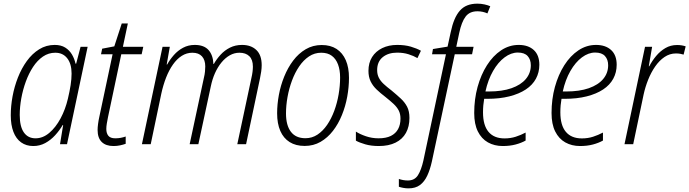

<svg xmlns="http://www.w3.org/2000/svg" viewBox="-20 -785 3752 1045"><path d="M161.1 9.8Q122.6 9.8 95 -10Q67.4 -29.8 53 -67.4Q38.6 -105 38.6 -157.7Q38.6 -207.5 48.3 -260.5Q58.1 -313.5 77.6 -363.3Q97.2 -413.1 126.2 -453.1Q155.3 -493.2 193.4 -516.8Q231.4 -540.5 277.8 -540.5Q312 -540.5 335 -526.1Q357.9 -511.7 371.6 -488.5Q385.3 -465.3 391.1 -438.5H394.5L418.5 -530.3H457L344.7 0H306.6L323.7 -104.5H321.3Q303.7 -74.7 279.8 -48.6Q255.9 -22.5 226.1 -6.3Q196.3 9.8 161.1 9.8ZM173.3 -32.2Q213.4 -32.2 248.3 -61.8Q283.2 -91.3 309.6 -140.4Q335.9 -189.5 349.6 -248Q358.9 -287.1 364.3 -321.3Q369.6 -355.5 369.6 -384.8Q369.6 -437.5 345.9 -467.8Q322.3 -498 280.8 -498Q244.1 -498 213.6 -477.1Q183.1 -456.1 159.9 -420.7Q136.7 -385.3 120.6 -341.1Q104.5 -296.9 95.9 -249.8Q87.4 -202.6 87.4 -159.2Q87.4 -96.2 109.9 -64.2Q132.3 -32.2 173.3 -32.2Z M597.7 9.8Q556.2 9.8 533.7 -12.2Q511.2 -34.2 511.2 -77.6Q511.2 -91.8 513.7 -110.4Q516.1 -128.9 520.5 -148.9L592.8 -489.7H529.8L536.1 -520L602.1 -532.7L642.6 -657.2H675.8L648.9 -530.3H759.8L751 -489.7H640.1L567.9 -147.9Q564 -128.9 561.3 -112.5Q558.6 -96.2 558.6 -83.5Q558.6 -59.6 569.8 -45.9Q581.1 -32.2 607.4 -32.2Q623.5 -32.2 637.5 -34.9Q651.4 -37.6 664.1 -42V-2.4Q650.9 2.4 633.8 6.1Q616.7 9.8 597.7 9.8Z M752.4 0 864.7 -530.3H904.3L887.2 -433.6H889.6Q904.8 -460.9 926.3 -485.4Q947.8 -509.8 976.3 -525.1Q1004.9 -540.5 1040 -540.5Q1090.3 -540.5 1115 -512.7Q1139.6 -484.9 1141.6 -436.5H1143.6Q1158.7 -463.4 1180.7 -487.3Q1202.6 -511.2 1231.9 -525.9Q1261.2 -540.5 1297.4 -540.5Q1346.2 -540.5 1375.2 -512.9Q1404.3 -485.4 1404.3 -430.2Q1404.3 -414.1 1401.6 -395.3Q1398.9 -376.5 1395 -358.4L1319.3 0H1271.5L1348.1 -359.4Q1352.5 -378.4 1354.5 -394.3Q1356.4 -410.2 1356.4 -422.4Q1356.4 -460.4 1336.9 -479.2Q1317.4 -498 1283.2 -498Q1255.4 -498 1230.5 -483.9Q1205.6 -469.7 1185.1 -444.6Q1164.6 -419.4 1149.9 -386.5Q1135.3 -353.5 1127.4 -314.9L1059.6 0H1012.2L1089.8 -361.8Q1094.2 -379.4 1095.7 -395.5Q1097.2 -411.6 1097.2 -423.3Q1097.2 -458.5 1079.3 -478.3Q1061.5 -498 1026.9 -498Q996.1 -498 969.5 -481.2Q942.9 -464.4 921.4 -433.8Q899.9 -403.3 884 -362.8Q868.2 -322.3 857.9 -274.9L800.3 0Z M1638.2 9.3Q1589.8 9.3 1556.4 -11.7Q1522.9 -32.7 1505.6 -72.5Q1488.3 -112.3 1488.3 -168.5Q1488.3 -216.8 1497.8 -268.3Q1507.3 -319.8 1526.9 -368.2Q1546.4 -416.5 1575.7 -455.3Q1605 -494.1 1644 -517.1Q1683.1 -540 1731 -540Q1778.8 -540 1811.8 -518.6Q1844.7 -497.1 1862.1 -457.3Q1879.4 -417.5 1879.4 -361.3Q1879.4 -311 1869.9 -258.8Q1860.4 -206.5 1840.8 -158.4Q1821.3 -110.4 1792.2 -72.8Q1763.2 -35.2 1724.6 -12.9Q1686 9.3 1638.2 9.3ZM1642.6 -32.7Q1678.2 -32.7 1707.8 -52.2Q1737.3 -71.8 1760.3 -105.2Q1783.2 -138.7 1799.1 -181.4Q1814.9 -224.1 1823 -271Q1831.1 -317.9 1831.1 -363.8Q1831.1 -403.8 1819.8 -434.1Q1808.6 -464.4 1786.1 -481.2Q1763.7 -498 1728.5 -498Q1691.9 -498 1661.9 -478Q1631.8 -458 1608.4 -423.6Q1585 -389.2 1569.1 -346.2Q1553.2 -303.2 1544.9 -257.1Q1536.6 -210.9 1536.6 -167.5Q1536.6 -103 1563.2 -67.9Q1589.8 -32.7 1642.6 -32.7Z M2042 9.8Q2000 9.8 1968 0.5Q1936 -8.8 1917 -19.5V-68.8Q1938.5 -54.7 1971.4 -43.5Q2004.4 -32.2 2040 -32.2Q2081.5 -32.2 2107.7 -45.4Q2133.8 -58.6 2146.7 -82.5Q2159.7 -106.4 2159.7 -139.6Q2159.7 -165 2150.1 -183.6Q2140.6 -202.1 2122.1 -219.5Q2103.5 -236.8 2077.1 -257.8Q2050.8 -277.8 2029.8 -297.9Q2008.8 -317.9 1997.1 -342.3Q1985.4 -366.7 1985.4 -399.4Q1985.4 -442.9 2005.1 -474.4Q2024.9 -505.9 2060.3 -523.2Q2095.7 -540.5 2142.1 -540.5Q2184.1 -540.5 2216.3 -531Q2248.5 -521.5 2271 -508.8L2252 -468.8Q2231.4 -481 2203.6 -489.7Q2175.8 -498.5 2141.6 -498.5Q2093.3 -498.5 2063 -473.9Q2032.7 -449.2 2032.7 -403.3Q2032.7 -380.4 2041.7 -362.3Q2050.8 -344.2 2068.1 -328.1Q2085.4 -312 2110.4 -293Q2138.7 -269.5 2160.9 -249Q2183.1 -228.5 2195.8 -204.1Q2208.5 -179.7 2208.5 -143.1Q2208.5 -96.2 2189.5 -61.8Q2170.4 -27.3 2133.1 -8.8Q2095.7 9.8 2042 9.8Z M2203.6 240.2Q2188.5 240.2 2174.6 237.5Q2160.6 234.9 2150.9 231.4V189Q2162.1 192.9 2174.6 195.1Q2187 197.3 2200.2 197.3Q2236.8 197.3 2254.9 168.5Q2272.9 139.6 2284.2 89.4L2407.2 -489.7H2331.5L2336.4 -518.1L2416 -531.2L2433.1 -609.9Q2441.4 -649.4 2453.6 -678.5Q2465.8 -707.5 2482.7 -726.8Q2499.5 -746.1 2523.2 -755.6Q2546.9 -765.1 2578.6 -765.1Q2598.1 -765.1 2616.9 -761Q2635.7 -756.8 2648.4 -751L2632.8 -711.9Q2621.6 -717.3 2607.4 -720.5Q2593.3 -723.6 2578.6 -723.6Q2536.1 -723.6 2514.2 -694.8Q2492.2 -666 2479.5 -606L2463.4 -530.3H2557.6L2549.3 -489.7H2455.1L2330.6 93.8Q2320.8 138.2 2305.4 171.1Q2290 204.1 2265.6 222.2Q2241.2 240.2 2203.6 240.2Z M2716.3 9.8Q2670.9 9.8 2635.7 -10Q2600.6 -29.8 2580.8 -69.6Q2561 -109.4 2561 -169.9Q2561 -245.1 2579.3 -311.8Q2597.7 -378.4 2630.4 -429.9Q2663.1 -481.4 2707.3 -511Q2751.5 -540.5 2803.2 -540.5Q2855 -540.5 2885.3 -512.7Q2915.5 -484.9 2915.5 -432.6Q2915.5 -391.1 2897 -356.7Q2878.4 -322.3 2841.8 -298.1Q2805.2 -273.9 2752.4 -260.5Q2699.7 -247.1 2631.8 -247.1H2615.2Q2612.3 -231.4 2610.6 -212.4Q2608.9 -193.4 2608.9 -173.8Q2608.9 -103 2638.9 -67.4Q2668.9 -31.7 2726.1 -31.7Q2758.8 -31.7 2786.9 -40.8Q2814.9 -49.8 2840.8 -63.5V-20Q2817.4 -6.8 2786.1 1.5Q2754.9 9.8 2716.3 9.8ZM2622.1 -287.1H2640.6Q2712.9 -287.1 2763.9 -304.9Q2814.9 -322.8 2842 -355Q2869.1 -387.2 2869.1 -429.7Q2869.1 -460.9 2851.8 -480Q2834.5 -499 2798.3 -499Q2761.7 -499 2726.3 -472.7Q2690.9 -446.3 2663.6 -398.7Q2636.2 -351.1 2622.1 -287.1Z M3137.2 9.8Q3091.8 9.8 3056.6 -10Q3021.5 -29.8 3001.7 -69.6Q2981.9 -109.4 2981.9 -169.9Q2981.9 -245.1 3000.2 -311.8Q3018.6 -378.4 3051.3 -429.9Q3084 -481.4 3128.2 -511Q3172.4 -540.5 3224.1 -540.5Q3275.9 -540.5 3306.2 -512.7Q3336.4 -484.9 3336.4 -432.6Q3336.4 -391.1 3317.9 -356.7Q3299.3 -322.3 3262.7 -298.1Q3226.1 -273.9 3173.3 -260.5Q3120.6 -247.1 3052.7 -247.1H3036.1Q3033.2 -231.4 3031.5 -212.4Q3029.8 -193.4 3029.8 -173.8Q3029.8 -103 3059.8 -67.4Q3089.8 -31.7 3147 -31.7Q3179.7 -31.7 3207.8 -40.8Q3235.8 -49.8 3261.7 -63.5V-20Q3238.3 -6.8 3207 1.5Q3175.8 9.8 3137.2 9.8ZM3043 -287.1H3061.5Q3133.8 -287.1 3184.8 -304.9Q3235.8 -322.8 3262.9 -355Q3290 -387.2 3290 -429.7Q3290 -460.9 3272.7 -480Q3255.4 -499 3219.2 -499Q3182.6 -499 3147.2 -472.7Q3111.8 -446.3 3084.5 -398.7Q3057.1 -351.1 3043 -287.1Z M3378.9 0 3490.7 -530.3H3529.3L3511.2 -424.3H3513.7Q3529.3 -454.1 3551.3 -480.5Q3573.2 -506.8 3601.6 -523.4Q3629.9 -540 3665 -540Q3678.2 -540 3690.2 -538.1Q3702.1 -536.1 3711.9 -532.7L3700.7 -487.8Q3691.9 -490.7 3681.6 -492.4Q3671.4 -494.1 3658.7 -494.1Q3625.5 -494.1 3596.9 -474.9Q3568.4 -455.6 3545.9 -423.1Q3523.4 -390.6 3507.6 -350.8Q3491.7 -311 3482.9 -270L3426.3 0Z"/></svg>

Font: Open Sans SemiCondensed Light
Style: Italic
Weight: 300
Width: 4
Italic angle: -12°
Designer: Monotype Design Team
Foundry: Monotype Imaging Inc.
Version: Version 3.000